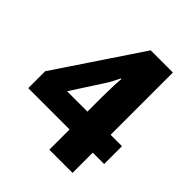

<svg xmlns="http://www.w3.org/2000/svg" viewBox="-197 -840 966 966"><g transform="rotate(45 286.0 -357.0)"><path d="M311 0V-144H17V-264L318 -714H476V-271H557V-144H476V0ZM166 -271H311V-372Q311 -407 312.5 -447Q314 -487 316 -508H312Q303 -489 293 -470Q283 -451 267 -427Z"/></g></svg>

Font: Noto Sans Malayalam ExtraBold
Style: Regular
Weight: 800
Designer: Jelle Bosma - Monotype Design Team
Foundry: Monotype Imaging Inc.
Version: Version 2.104; ttfautohint (v1.8.4.7-5d5b)